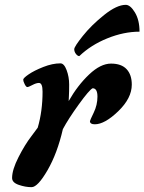

<svg xmlns="http://www.w3.org/2000/svg" viewBox="-20 -766 597 794"><path d="M557 -635Q492 -635 424 -607.5Q356 -580 308 -534Q301 -534 294 -543Q287 -552 287 -562.5Q287 -573 322.5 -617.5Q358 -662 410.5 -704Q463 -746 500 -746Q519 -746 538 -714.5Q557 -683 557 -635ZM363 -401Q349 -394 306 -334.5Q263 -275 240 -232Q217 -132 176.5 -62Q136 8 110.5 8Q85 8 57.5 -1.5Q30 -11 30 -30Q30 -64 56.5 -116Q83 -168 110 -203L136 -238Q156 -306 156 -387Q156 -423 141 -423Q130 -423 114 -414.5Q98 -406 93 -406Q88 -406 82 -418Q76 -430 76 -436.5Q76 -443 98.5 -458.5Q121 -474 159 -489Q197 -504 230 -504Q245 -504 255.5 -476Q266 -448 266 -416.5Q266 -385 265 -369.5Q264 -354 264 -348Q301 -413 348.5 -458Q396 -503 439 -503Q482 -503 503.5 -480Q525 -457 525 -416Q525 -360 469 -306Q413 -252 372 -252Q352 -252 352 -265Q352 -268 367.5 -300Q383 -332 383 -366.5Q383 -401 363 -401Z"/></svg>

Font: Clara
Style: Regular
Weight: 400
Designer: Proyecto DEMO
Foundry: Proyecto DEMO
Version: Version 1.002